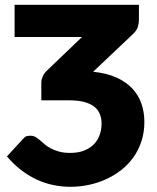

<svg xmlns="http://www.w3.org/2000/svg" viewBox="-20 -748 636 776"><path d="M356.5 -458Q411 -452.5 450.2 -434.8Q489.5 -417 514.5 -390.5Q539.5 -364 551.5 -329.5Q563.5 -295 563.5 -255.5Q563.5 -212.5 551.5 -176.5Q539.5 -140.5 518.5 -111.2Q497.5 -82 469 -60Q440.5 -38 407.2 -23Q374 -8 337.5 -0.5Q301 7 264.5 7Q230 7 195.8 0Q161.5 -7 129 -22Q96.5 -37 66 -60.2Q35.5 -83.5 8 -116L74 -187.5Q82.5 -197 89.8 -198.2Q97 -199.5 102 -199.5Q106.5 -199.5 110.2 -199Q114 -198.5 118.5 -196.8Q123 -195 128.5 -191.2Q134 -187.5 141.5 -181.5Q149 -174.5 159.5 -165.5Q170 -156.5 184.5 -148.8Q199 -141 218.2 -135.5Q237.5 -130 263.5 -130Q297 -130 321 -139.8Q345 -149.5 360.5 -166Q376 -182.5 383.2 -203.8Q390.5 -225 390.5 -248.5Q390.5 -269.5 383.5 -287Q376.5 -304.5 361 -316.8Q345.5 -329 320.5 -335.8Q295.5 -342.5 259.5 -342.5H147V-413.5Q147 -425 152.2 -438Q157.5 -451 170.5 -463.5L311.5 -598.5H39V-728.5H541.5V-667.5Q541.5 -654.5 537.2 -639.8Q533 -625 517 -610Z"/></svg>

Font: Lato 2
Style: Regular
Weight: 900
Designer: Lukasz Dziedzic with Adam Twardoch and Botio Nikoltchev
Foundry: tyPoland Lukasz Dziedzic
Version: Version 2.015; 2015-08-06; http://www.latofonts.com/